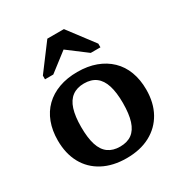

<svg xmlns="http://www.w3.org/2000/svg" viewBox="-185 -934 1028 1083"><g transform="rotate(-30 329.0 -392.0)"><path d="M617 -269Q617 -183 582 -120Q547 -57 482.5 -22.5Q418 12 329 12Q240 12 175 -22.5Q110 -57 75.5 -120Q41 -183 41 -269Q41 -333 60.5 -385Q80 -437 117.5 -473.5Q155 -510 208.5 -529.5Q262 -549 329 -549Q396 -549 449 -529.5Q502 -510 540 -473.5Q578 -437 597.5 -385Q617 -333 617 -269ZM193 -269Q193 -198 207.5 -152.5Q222 -107 252.5 -85Q283 -63 329 -63Q376 -63 406 -85Q436 -107 450.5 -152.5Q465 -198 465 -269Q465 -338 450.5 -383.5Q436 -429 406 -451.5Q376 -474 329 -474Q283 -474 252.5 -451.5Q222 -429 207.5 -383.5Q193 -338 193 -269ZM385 -796H277L151 -628V-604H205L367 -729L286 -727L449 -604H512V-628Z"/></g></svg>

Font: Roboto Serif 20pt SemiBold
Style: Regular
Weight: 600
Version: Version 1.008